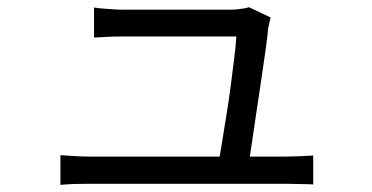

<svg xmlns="http://www.w3.org/2000/svg" viewBox="-20 -525 1040 537"><path d="M737 -476Q735 -469 733 -460Q731 -451 730 -445Q728 -422 722.5 -383Q717 -344 710 -297Q703 -250 696 -203.5Q689 -157 683.5 -118.5Q678 -80 674 -59H589Q593 -76 598.5 -111.5Q604 -147 611.5 -192Q619 -237 625 -282.5Q631 -328 635.5 -365.5Q640 -403 641 -423Q622 -423 587 -423Q552 -423 510.5 -423Q469 -423 429 -423Q389 -423 360.5 -423Q332 -423 323 -423Q301 -423 281.5 -422Q262 -421 243 -420V-504Q255 -502 268.5 -501Q282 -500 296 -499Q310 -498 322 -498Q334 -498 363 -498Q392 -498 429.5 -498Q467 -498 506 -498Q545 -498 577.5 -498Q610 -498 626 -498Q635 -498 644.5 -499Q654 -500 663 -501.5Q672 -503 676 -505ZM149 -91Q167 -90 188 -88.5Q209 -87 232 -87Q245 -87 286.5 -87Q328 -87 385 -87Q442 -87 504.5 -87Q567 -87 624.5 -87Q682 -87 723 -87Q764 -87 777 -87Q793 -87 816.5 -88Q840 -89 856 -90V-9Q847 -10 833 -10Q819 -10 805 -10.5Q791 -11 780 -11Q766 -11 724 -11Q682 -11 624 -11Q566 -11 503 -11Q440 -11 383 -11Q326 -11 285 -11Q244 -11 232 -11Q209 -11 190 -10.5Q171 -10 149 -8Z"/></svg>

Font: Noto Sans HK
Style: Regular
Weight: 400
Designer: Ryoko NISHIZUKA 西塚涼子 (kana, bopomofo & ideographs); Paul D. Hunt (Latin, Greek & Cyrillic); Sandoll Communications 산돌커뮤니
Foundry: Adobe
Version: Version 2.004-H2;hotconv 1.0.118;makeotfexe 2.5.65603